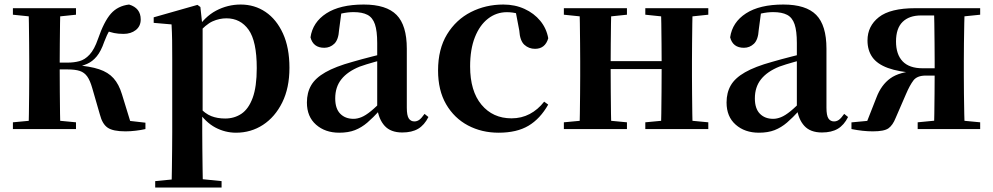

<svg xmlns="http://www.w3.org/2000/svg" viewBox="-20 -572 4402 851"><path d="M37.2 0V-29.9L147 -40.2H208.6L316.8 -29.9V0ZM37.2 -506.8V-535.7H316.8V-506.8L208.6 -495.5H147ZM105.9 0Q107.6 -25.5 108.1 -67.4Q108.6 -109.4 109.1 -154.7Q109.6 -200 109.6 -234.8V-301.2Q109.6 -335.7 109.1 -381Q108.6 -426.4 108.1 -468.7Q107.6 -511 105.9 -535.7H247.6Q246.6 -511 246.1 -468.2Q245.6 -425.4 245.1 -377.7Q244.6 -330 244.6 -289.8V-269.3Q244.6 -217.7 245.1 -164.9Q245.6 -112.1 246.1 -68.8Q246.6 -25.5 247.6 0ZM422.8 -64.1 388.9 -181.4Q379.5 -214.7 366.8 -232.8Q354 -250.9 333.6 -257.6Q313.3 -264.3 279.4 -264.3H176.9V-294.5H279.8Q307.9 -294.5 332 -301Q356.1 -307.4 377 -329.9Q398 -352.3 414.3 -399.3Q441 -476.8 471.5 -511.4Q502 -545.9 552.1 -551.9Q603.7 -536.4 603.7 -485.9Q603.7 -456 582 -438.9Q560.2 -421.8 527.7 -421.8Q503.5 -421.8 485.8 -425.6Q468.1 -429.3 448 -436.9L498.8 -479.7Q477.6 -455.6 465.7 -437.1Q453.8 -418.5 442 -386.8Q427.7 -345.1 408.8 -322.2Q389.8 -299.2 365.9 -288.8Q341.9 -278.3 312.2 -273.1L314.4 -283.3Q378.6 -278.6 419.1 -265.1Q459.6 -251.7 483.3 -225.1Q507.1 -198.6 520.6 -153.9L564.3 -11.8L469.7 -46L624.6 -28.2V0Q605.7 4.5 581.6 7.3Q557.5 10.2 536.2 10.2Q481.1 10.2 457.3 -6Q433.5 -22.2 422.8 -64.1Z M667.9 259.3V230.8L777 220.1H856.4L962.1 230.8V259.3ZM740.4 259.3Q741.4 217.3 741.9 174.2Q742.4 131 742.9 89.9Q743.4 48.8 743.4 13.8V-308.7Q743.4 -358.5 742.9 -393Q742.4 -427.5 740.4 -463.8L661.2 -470.7V-495.2L855.2 -550.4L868.2 -540.9L876.8 -460.8L878.1 -455V-75.6L876.4 -63V13Q876.4 47.8 876.9 89.3Q877.4 130.8 877.9 174Q878.4 217.3 879.4 259.3ZM1026.1 16.2Q978 16.2 934.7 -6.7Q891.4 -29.6 855.3 -82.3H843.1L861.6 -97.8Q889.5 -67.8 916.5 -57.3Q943.6 -46.7 978.1 -46.7Q1018.7 -46.7 1050.3 -67.9Q1081.8 -89.1 1099.9 -138.2Q1118 -187.4 1118 -270.1Q1118 -389.4 1081.9 -440.1Q1045.8 -490.8 983.6 -490.8Q952.3 -490.8 922.4 -477.5Q892.5 -464.2 855 -421.1L840.1 -437.5H848.5Q886.3 -497.6 937.7 -524.8Q989.1 -551.9 1046.6 -551.9Q1108.4 -551.9 1156.9 -519.1Q1205.5 -486.2 1234.2 -423.5Q1262.9 -360.9 1262.9 -271.4Q1262.9 -182.3 1231 -117.9Q1199.1 -53.5 1145.7 -18.6Q1092.3 16.2 1026.1 16.2Z M1483.6 16.2Q1421.2 16.2 1380.8 -19.4Q1340.3 -54.9 1340.3 -117.6Q1340.3 -161.2 1359 -193.6Q1377.7 -226.1 1422.1 -251.5Q1466.6 -277 1542.4 -297.9Q1581.8 -309.4 1631.4 -322Q1681 -334.6 1721 -344.4V-318.9Q1681 -308.9 1641 -297.6Q1600.9 -286.4 1574.1 -276.7Q1520.3 -254.9 1493.1 -220.6Q1465.8 -186.4 1465.8 -135.9Q1465.8 -90.4 1488.1 -67.9Q1510.3 -45.3 1547 -45.3Q1563.3 -45.3 1581.7 -52.6Q1600.1 -59.9 1624.4 -79.7Q1648.8 -99.4 1682.3 -135.5L1697.8 -82.4H1662.7Q1633.6 -50.6 1608.2 -28.7Q1582.7 -6.8 1553.4 4.7Q1524 16.2 1483.6 16.2ZM1763.1 15.2Q1711.6 15.2 1684.9 -14.2Q1658.2 -43.6 1651.9 -94V-96.5V-381.4Q1651.9 -434.7 1641.8 -464.5Q1631.7 -494.3 1608.6 -506.3Q1585.5 -518.3 1547 -518.3Q1521.4 -518.3 1494.3 -512.2Q1467.2 -506.1 1430.8 -491.2L1493.1 -516.3L1482.9 -439.2Q1480.3 -395.9 1461.6 -378Q1442.8 -360.2 1417.3 -360.2Q1368.1 -360.2 1356.2 -406.5Q1365.9 -473.5 1426.4 -512.7Q1486.9 -551.9 1592.1 -551.9Q1692.4 -551.9 1737.7 -505.9Q1783.1 -459.8 1783.1 -356.2V-94.8Q1783.1 -60.3 1791.8 -47Q1800.6 -33.8 1816.7 -33.8Q1828.3 -33.8 1838.3 -40.9Q1848.3 -48.1 1861.7 -67.2L1878.9 -53.4Q1861 -17.5 1833.2 -1.1Q1805.4 15.2 1763.1 15.2Z M2190.1 16.2Q2115.1 16.2 2054.2 -16Q1993.3 -48.3 1957.4 -109.8Q1921.6 -171.4 1921.6 -259.7Q1921.6 -354.7 1961.5 -419.9Q2001.4 -485 2067.1 -518.5Q2132.9 -551.9 2211 -551.9Q2262.5 -551.9 2304.8 -532.5Q2347.2 -513.2 2374.8 -479.5Q2402.4 -445.8 2410 -402.4Q2396.4 -355.6 2351.4 -355.6Q2323.9 -355.6 2304.1 -373.6Q2284.4 -391.6 2281.6 -436.8L2263.8 -530.1L2331.7 -486.3Q2302.8 -503.2 2278.1 -510.6Q2253.4 -518 2226.6 -518Q2180.2 -518 2143.2 -489.4Q2106.1 -460.7 2084.9 -407.1Q2063.7 -353.5 2063.7 -277.6Q2063.7 -168.4 2114 -108Q2164.4 -47.5 2247.2 -47.5Q2291.5 -47.5 2327.8 -66.7Q2364.2 -85.9 2391.9 -121.4L2409.8 -108.4Q2374.1 -45.4 2322.3 -14.6Q2270.5 16.2 2190.1 16.2Z M2547.9 0Q2549.6 -25.5 2550.1 -67.5Q2550.6 -109.6 2551.1 -154.8Q2551.6 -200 2551.6 -234.8V-301.2Q2551.6 -335.7 2551.1 -381.1Q2550.6 -426.5 2550.1 -468.7Q2549.6 -511 2547.9 -535.7H2689.6Q2688.6 -510.7 2688.1 -467.8Q2687.6 -425 2687.1 -378Q2686.6 -331 2686.6 -291.8V-270.6Q2686.6 -217.9 2687.1 -165Q2687.6 -112.1 2688.1 -68.6Q2688.6 -25.1 2689.6 0ZM2908.6 0Q2910.6 -25.1 2911.1 -68.6Q2911.6 -112.1 2912.1 -165Q2912.6 -217.9 2912.6 -270.6V-291.8Q2912.6 -330.7 2912.1 -378Q2911.6 -425.4 2911.1 -468.1Q2910.6 -510.7 2908.6 -535.7H3050Q3049 -510.7 3048.5 -468.5Q3048 -426.3 3047.5 -381Q3047 -335.6 3047 -301.2V-234.8Q3047 -200 3047.5 -154.8Q3048 -109.6 3048.5 -67.5Q3049 -25.5 3050 0ZM2479.2 0V-29.9L2589 -40.2H2650.6L2758.8 -29.9V0ZM2479.2 -506.8V-535.7H2758.8V-506.8L2650.6 -495.5H2589ZM2840.2 0V-29.9L2948.9 -40.2H3011.5L3119.4 -29.9V0ZM2840.2 -506.8V-535.7H3119.4V-506.8L3011.5 -495.5H2948.9ZM2618.9 -265.9V-301H2979.1V-265.9Z M3343.6 16.2Q3281.2 16.2 3240.8 -19.4Q3200.3 -54.9 3200.3 -117.6Q3200.3 -161.2 3219 -193.6Q3237.7 -226.1 3282.1 -251.5Q3326.6 -277 3402.4 -297.9Q3441.8 -309.4 3491.4 -322Q3541 -334.6 3581 -344.4V-318.9Q3541 -308.9 3501 -297.6Q3460.9 -286.4 3434.1 -276.7Q3380.3 -254.9 3353.1 -220.6Q3325.8 -186.4 3325.8 -135.9Q3325.8 -90.4 3348.1 -67.9Q3370.3 -45.3 3407 -45.3Q3423.3 -45.3 3441.7 -52.6Q3460.1 -59.9 3484.4 -79.7Q3508.8 -99.4 3542.3 -135.5L3557.8 -82.4H3522.7Q3493.6 -50.6 3468.2 -28.7Q3442.7 -6.8 3413.4 4.7Q3384 16.2 3343.6 16.2ZM3623.1 15.2Q3571.6 15.2 3544.9 -14.2Q3518.2 -43.6 3511.9 -94V-96.5V-381.4Q3511.9 -434.7 3501.8 -464.5Q3491.7 -494.3 3468.6 -506.3Q3445.5 -518.3 3407 -518.3Q3381.4 -518.3 3354.3 -512.2Q3327.2 -506.1 3290.8 -491.2L3353.1 -516.3L3342.9 -439.2Q3340.3 -395.9 3321.6 -378Q3302.8 -360.2 3277.3 -360.2Q3228.1 -360.2 3216.2 -406.5Q3225.9 -473.5 3286.4 -512.7Q3346.9 -551.9 3452.1 -551.9Q3552.4 -551.9 3597.7 -505.9Q3643.1 -459.8 3643.1 -356.2V-94.8Q3643.1 -60.3 3651.8 -47Q3660.6 -33.8 3676.7 -33.8Q3688.3 -33.8 3698.3 -40.9Q3708.3 -48.1 3721.7 -67.2L3738.9 -53.4Q3721 -17.5 3693.2 -1.1Q3665.4 15.2 3623.1 15.2Z M4037 -535.7H4324.4V-506.8L4214.7 -495.5L4184.8 -503.5H4062.4Q4009.7 -503.5 3980.5 -474.9Q3951.4 -446.3 3951.4 -388.3Q3951.4 -330.9 3980.8 -300.1Q4010.2 -269.4 4069.6 -269.4H4184.8V-237H4083Q4045.2 -237 4028.8 -215.8Q4012.5 -194.5 3995.6 -154.9L3950 -49.7Q3937 -16.8 3917.9 -3.3Q3898.9 10.2 3848.8 10.2Q3826.7 10.2 3803.6 7.7Q3780.6 5.2 3753.9 0V-29.6L3890.5 -42.4L3814.1 -11.2L3864.7 -139.9Q3885.8 -195.5 3926.2 -224.7Q3966.6 -253.9 4044 -258.1L4040.5 -247.9Q3963.1 -253.3 3915.5 -270.7Q3868 -288.1 3846.5 -318.6Q3825 -349.1 3825 -392.7Q3825 -456.4 3875.5 -496Q3926.1 -535.7 4037 -535.7ZM4119.7 0Q4120.7 -25.5 4121.2 -67.9Q4121.7 -110.4 4122.2 -158.9Q4122.7 -207.5 4122.7 -248.7V-301.2Q4122.7 -335.7 4122.2 -381Q4121.7 -426.4 4121.2 -468.7Q4120.7 -511 4119.7 -535.7H4255.8Q4254.8 -511 4253.9 -468.7Q4253 -426.4 4252.5 -381Q4252 -335.7 4252 -301.2V-234.8Q4252 -200 4252.5 -154.7Q4253 -109.4 4253.9 -67.4Q4254.8 -25.5 4255.8 0ZM4047.4 0V-29.9L4153.6 -40.2H4217.2L4324.4 -29.9V0Z"/></svg>

Font: Source Han Serif JP VF
Style: Regular
Weight: 250
Designer: Ryoko NISHIZUKA 西塚涼子 (kana & ideographs); Frank Grießhammer (Latin, Greek & Cyrillic); Wenlong ZHANG 张文龙 (bopomofo); San
Foundry: Adobe
Version: Version 2.001;hotconv 1.1.0;makeotfexe 2.6.0